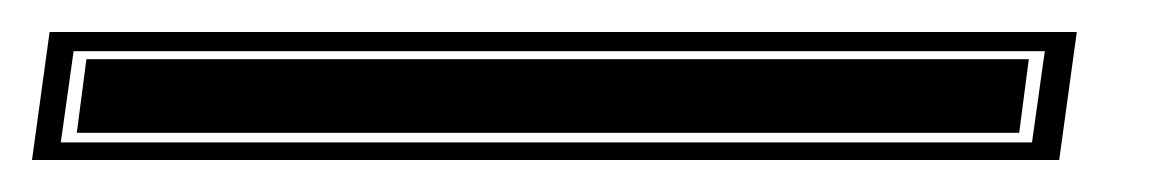

<svg xmlns="http://www.w3.org/2000/svg" viewBox="-38 -15 722 120"><path d="M-18 85 -7 5H635L624 85ZM0 74H607L615 17H8ZM10 68 16 22H605L599 68Z"/></svg>

Font: Alumni Sans Collegiate One SC
Style: Italic
Weight: 400
Italic angle: -8°
Designer: Robert E. Leuschke
Foundry: Robert E. Leuschke
Version: Version 1.100